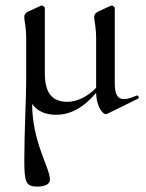

<svg xmlns="http://www.w3.org/2000/svg" viewBox="-20 -416 542 711"><path d="M486 -62C426 -36 405 -48 405 -109V-386C405 -390 396 -398 391 -395L347 -375C314 -360 336 -346 336 -276V-91C305 -58 265 -39 229 -39C173 -39 146 -72 146 -145V-386C146 -390 137 -398 132 -395L88 -375C55 -360 77 -346 77 -276V-115C77 -53 70 68 70 180C70 260 77 275 118 275C138 275 165 270 165 249C165 206 99 109 99 -31C118 -4 149 9 188 9C238 9 286 -14 336 -72C337 -17 364 12 376 6L492 -51C497 -52 492 -65 486 -62Z"/></svg>

Font: Cormorant Infant Book
Style: Regular
Weight: 500
Designer: Christian Thalmann (Catharsis Fonts)
Version: Version 1.000;PS 002.000;hotconv 1.0.88;makeotf.lib2.5.64775